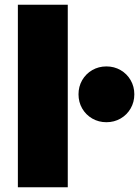

<svg xmlns="http://www.w3.org/2000/svg" viewBox="-20 -790 587 810"><path d="M265.9 -770V0H55.4V-770ZM311.2 -392.1Q311.2 -424.8 326.7 -451.8Q342.3 -478.7 369.2 -494.3Q396.2 -509.8 428.9 -509.8Q461.7 -509.8 488.6 -494.3Q515.6 -478.7 531.1 -451.8Q546.7 -424.8 546.7 -392.1Q546.7 -359.4 531.1 -332.4Q515.6 -305.5 488.6 -289.9Q461.7 -274.4 428.9 -274.4Q396.2 -274.4 369.2 -289.9Q342.3 -305.5 326.7 -332.4Q311.2 -359.4 311.2 -392.1Z"/></svg>

Font: Unbounded Variable
Style: Regular
Weight: 400
Designer: Luke Prowse, Jean-Baptiste Morizot, Fátima Lázaro, Florian Runge
Foundry: NaN
Version: Version 1.600;FEAKit 1.0